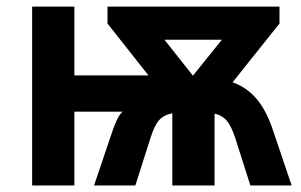

<svg xmlns="http://www.w3.org/2000/svg" viewBox="-20 -566 920 586"><path d="M833 -545.9V-494.1L689.9 -314.9Q733.4 -299.3 763.2 -264.2Q793 -229 813 -168.9L870.1 0H744.1L698.2 -144Q686 -181.6 671.9 -198Q657.7 -214.4 634.8 -219.2V0H505.9V-220.2Q480 -215.3 465.6 -199.2Q451.2 -183.1 439 -144L393.1 0H267.1L324.2 -168.9Q329.6 -184.6 336.9 -200.2Q344.2 -215.8 354 -225.1H207V0H78.1V-545.9H207V-335.9H433.1L308.1 -494.1V-545.9ZM657.2 -444.8H481.9L568.8 -335Z"/></svg>

Font: Open Sans
Style: Bold
Weight: 700
Designer: Monotype Design Team
Foundry: Monotype Imaging Inc.
Version: Version 3.000; ttfautohint (v1.8.4)